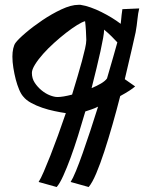

<svg xmlns="http://www.w3.org/2000/svg" viewBox="-20 -752 585 779"><path d="M351.6 -394.5Q373 -403.3 389.6 -413.1Q406.2 -422.9 414.1 -433.6Q427.7 -481.4 439 -519.5Q450.2 -557.6 456.1 -580.1Q448.2 -588.9 433.6 -603.5Q418.9 -618.2 402.3 -631.8V-629.9Q402.3 -620.1 398.4 -597.7Q394.5 -575.2 387.7 -544.4Q380.9 -513.7 371.6 -475.1Q362.3 -436.5 351.6 -394.5ZM214.8 -358.4Q223.6 -358.4 238.8 -360.8Q253.9 -363.3 272.5 -368.2Q284.2 -406.2 294.4 -440.9Q304.7 -475.6 312.5 -504.4Q320.3 -533.2 325.2 -555.2Q330.1 -577.1 330.1 -588.9V-591.8Q330.1 -604.5 328.6 -628.4Q327.1 -652.3 325.2 -666Q313.5 -663.1 293 -650.4Q272.5 -637.7 248.5 -619.1Q224.6 -600.6 199.7 -578.1Q174.8 -555.7 154.8 -533.2Q134.8 -510.7 122.1 -490.2Q109.4 -469.7 109.4 -456.1Q109.4 -433.6 121.1 -416Q132.8 -398.4 148.9 -385.3Q165 -372.1 182.6 -365.2Q200.2 -358.4 212.9 -358.4ZM544.9 -717.8Q540 -698.2 537.6 -673.3Q535.2 -648.4 530.3 -621.1Q527.3 -605.5 515.1 -553.7Q502.9 -502 486.3 -430.7L528.3 -401.4Q510.7 -385.7 467.8 -362.3Q453.1 -304.7 436.5 -246.6Q419.9 -188.5 403.3 -137.7Q386.7 -86.9 370.6 -48.8Q354.5 -10.7 339.8 6.8L266.6 -13.7Q275.4 -27.3 288.1 -58.1Q300.8 -88.9 315.4 -130.4Q330.1 -171.9 346.2 -220.7Q362.3 -269.5 377.9 -319.3Q364.3 -312.5 351.1 -308.1Q337.9 -303.7 326.2 -299.8Q311.5 -249 296.4 -200.7Q281.2 -152.3 266.1 -111.3Q251 -70.3 236.8 -39.1Q222.7 -7.8 210 6.8L136.7 -13.7Q145.5 -27.3 157.7 -55.7Q169.9 -84 184.6 -121.1Q199.2 -158.2 215.3 -202.6Q231.4 -247.1 247.1 -293Q226.6 -295.9 201.2 -301.3Q175.8 -306.6 151.4 -314.9Q127 -323.2 106.4 -334.5Q85.9 -345.7 74.2 -360.4Q65.4 -370.1 57.6 -388.7Q49.8 -407.2 43.9 -429.7Q38.1 -452.1 34.2 -476.6Q30.3 -501 30.3 -522.5Q30.3 -540 33.7 -555.2Q37.1 -570.3 43 -578.1Q53.7 -592.8 84 -618.7Q114.3 -644.5 151.9 -669.9Q189.5 -695.3 229 -713.9Q268.6 -732.4 297.9 -732.4H306.6Q326.2 -729.5 348.1 -721.7Q370.1 -713.9 391.6 -703.1Q413.1 -692.4 433.1 -680.2Q453.1 -668 469.7 -655.3Q470.7 -663.1 471.7 -673.8Q472.7 -681.6 473.6 -692.9Q474.6 -704.1 476.6 -714.8Z"/></svg>

Font: Miniver
Style: Regular
Weight: 400
Designer: Dathan Boardman
Foundry: Open Window
Version: Version 1.000